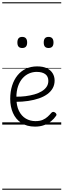

<svg xmlns="http://www.w3.org/2000/svg" viewBox="-20 -1111 566 1712"><path d="M293 18Q219 18 169.5 -15Q120 -48 95.5 -104Q71 -160 71 -229Q71 -294 88 -347.5Q105 -401 136.5 -439.5Q168 -478 212 -498.5Q256 -519 311 -519Q365 -519 399 -502Q433 -485 450 -456.5Q467 -428 467 -393Q467 -355 450 -324.5Q433 -294 402 -271.5Q371 -249 328 -234Q285 -219 232 -211Q179 -203 120 -203V-249Q165 -248 207.5 -253.5Q250 -259 287 -269.5Q324 -280 352 -297Q380 -314 395.5 -337Q411 -360 411 -390Q411 -430 383.5 -450Q356 -470 307 -470Q272 -470 239.5 -456Q207 -442 181.5 -413.5Q156 -385 141 -342Q126 -299 126 -240Q126 -168 149 -122Q172 -76 210.5 -53.5Q249 -31 296 -31Q335 -31 360.5 -42Q386 -53 404.5 -70Q423 -87 439 -106Q448 -114 455.5 -113.5Q463 -113 472 -107Q480 -101 483 -93Q486 -85 479 -77Q463 -53 436.5 -31Q410 -9 374 4.5Q338 18 293 18ZM178 -683Q156 -683 145.5 -695Q135 -707 135 -732Q135 -757 145.5 -769.5Q156 -782 178 -782Q200 -782 211 -769.5Q222 -757 222 -732Q222 -707 211 -695Q200 -683 178 -683ZM413 -683Q391 -683 380.5 -695Q370 -707 370 -732Q370 -757 380.5 -769.5Q391 -782 413 -782Q435 -782 446 -769.5Q457 -757 457 -732Q457 -707 446 -695Q435 -683 413 -683ZM0 571H526V581H0ZM0 -20H526V0H0ZM0 -505H526V-500H0ZM0 -1091H526V-1081H0Z"/></svg>

Font: Playwrite PT Guides
Style: Regular
Weight: 400
Designer: Veronika Burian, José Scaglione
Foundry: TypeTogether
Version: Version 1.003